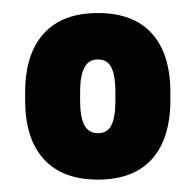

<svg xmlns="http://www.w3.org/2000/svg" viewBox="-20 -670 308 302"><path d="M134 -387.5Q78 -387.5 48.8 -419.8Q19.5 -452 19.5 -513V-524Q19.5 -585 48.8 -617.2Q78 -649.5 134 -649.5Q190 -649.5 219 -617.2Q248 -585 248 -524.5V-513Q248 -452 219 -419.8Q190 -387.5 134 -387.5ZM134 -460.5Q149 -460.5 155.2 -473Q161.5 -485.5 161.5 -511.5V-526Q161.5 -551 155.2 -563.8Q149 -576.5 134 -576.5Q119.5 -576.5 112.8 -563.8Q106 -551 106 -526V-511.5Q106 -485.5 112.8 -473Q119.5 -460.5 134 -460.5Z"/></svg>

Font: Anek Latin Condensed
Style: Bold
Weight: 700
Width: 3
Designer: Yesha Goshar
Foundry: Ek Type
Version: Version 1.003